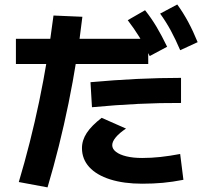

<svg xmlns="http://www.w3.org/2000/svg" viewBox="-20 -802 904 847"><path d="M216 -733.5 343.4 -728Q321.1 -536.5 282.3 -346.5Q243.6 -156.6 189.7 24.6L62.9 1Q114.7 -172.3 152.9 -355Q191 -537.7 216 -733.5ZM341.6 -148.8Q341.6 -183.4 362.7 -215.6Q383.9 -247.8 428.5 -282.2L535.9 -234.8Q506.7 -215.4 490.9 -196.4Q475.1 -177.4 475.1 -161.7Q475.1 -144.9 491.6 -132.2Q508 -119.4 537.7 -112.3Q567.3 -105.1 607.1 -105.1Q647 -105.1 687.7 -109.5Q728.3 -113.9 774.8 -122.7L789.1 -8.8Q740.8 0.6 698.3 4.5Q655.8 8.4 607.6 8.4Q526.3 8.4 466.1 -10.6Q405.9 -29.7 373.7 -65Q341.6 -100.3 341.6 -148.8ZM50.2 -630.9 633.5 -630.7 634 -519.6H50.2ZM778.6 -458.5V-347.8Q596.8 -348.9 385.7 -329L379.2 -439.4Q588.7 -458.5 778.6 -458.5ZM543.5 -712.9 619.9 -756.9Q647.9 -721.8 670.8 -683.2Q693.8 -644.5 717.3 -595.8L640.5 -554.7Q617.9 -601.4 594.8 -638.8Q571.7 -676.2 543.5 -712.9ZM686.4 -742 762 -782.2Q788.9 -745 810.4 -704.9Q832 -664.8 851.9 -616L775 -580.5Q754.5 -628.3 733.7 -666.8Q712.9 -705.2 686.4 -742Z"/></svg>

Font: Pretendard GOV Variable
Style: Regular
Weight: 400
Designer: Base glyphs from Inter by Rasmus Andersson; Hangul glyphs from Noto Sans CJK(Source Han Sans) by Jang Soo-young and Kang
Foundry: Kil Hyung-jin
Version: Version 1.307;Glyphs 3.2 (3192)